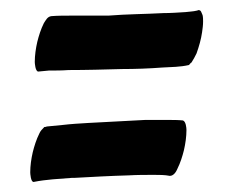

<svg xmlns="http://www.w3.org/2000/svg" viewBox="-20 -561 462 381"><path d="M379 -538C378 -540 376 -541 374 -541C373 -541 372 -540 371 -540C363 -538 355 -538 348 -537C333 -536 318 -535 304 -535C268 -533 232 -533 195 -530H121C108 -530 95 -530 82 -529C74 -528 71 -521 67 -515C61 -503 57 -490 54 -478C51 -465 49 -451 49 -438C49 -436 50 -419 56 -419L77 -421C90 -421 103 -421 116 -422C151 -422 187 -423 222 -424C249 -424 276 -425 302 -427C320 -428 338 -428 355 -432C357 -434 358 -436 360 -437C364 -443 367 -449 370 -455C375 -469 379 -483 381 -497C382 -504 383 -511 383 -518C383 -522 383 -527 382 -531ZM343 -322C333 -323 324 -323 314 -323H268L155 -317C138 -316 121 -315 104 -313L73 -310C71 -309 70 -309 68 -309C64 -305 60 -301 58 -296C52 -284 48 -271 45 -259C42 -246 40 -232 40 -219C40 -217 41 -199 47 -200C72 -205 97 -206 122 -208H127C163 -210 199 -212 235 -213C252 -214 269 -214 286 -214C296 -214 307 -214 317 -212C325 -212 330 -221 332 -226C338 -238 342 -251 345 -263C348 -276 350 -290 350 -303C350 -307 349 -320 343 -322Z"/></svg>

Font: Petaluma Script
Style: Regular
Weight: 400
Designer: Daniel Spreadbury
Foundry: Steinberg Media Technologies GmbH
Version: Version 1.10